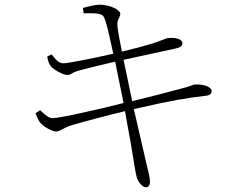

<svg xmlns="http://www.w3.org/2000/svg" viewBox="-20 -765 1040 822"><path d="M132 -280C140 -261 145 -248 152 -240C169 -220 205 -202 219 -202C239 -202 248 -217 287 -229C344 -246 444 -272 515 -289L541 -145C551 -88 560 -23 565 -7C570 13 590 37 605 37C618 37 622 24 622 14C622 -8 615 -29 606 -68L553 -298C723 -337 778 -345 861 -355C881 -357 886 -366 886 -375C886 -393 852 -406 813 -403C804 -402 801 -398 772 -390C743 -382 622 -350 546 -332L509 -509L726 -556C745 -560 761 -565 761 -579C761 -600 726 -605 699 -602C689 -601 677 -593 636 -580C595 -567 547 -555 502 -544C493 -591 487 -616 483 -652C479 -684 495 -688 495 -705C495 -724 449 -745 405 -745C392 -745 358 -738 335 -731L338 -708C363 -708 412 -712 423 -695C436 -675 451 -597 465 -535C385 -517 273 -494 251 -494C229 -494 215 -515 201 -532L182 -523C186 -503 189 -492 198 -481C210 -466 251 -444 268 -444C284 -444 285 -453 312 -461C354 -473 413 -487 473 -501L509 -324C417 -300 235 -259 205 -259C191 -259 176 -270 152 -293Z"/></svg>

Font: Noto Serif CJK HK ExtraLight
Style: Regular
Weight: 200
Designer: Ryoko NISHIZUKA 西塚涼子 (kana & ideographs); Frank Grießhammer (Latin, Greek & Cyrillic); Wenlong ZHANG 张文龙 (bopomofo); San
Foundry: Adobe
Version: Version 2.001;hotconv 1.1.0;makeotfexe 2.6.0